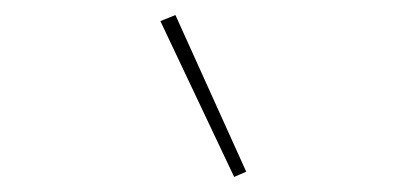

<svg xmlns="http://www.w3.org/2000/svg" viewBox="-20 -798 540 255"><path d="M291 -563 193 -770 213 -778 307 -570Z"/></svg>

Font: Iosevka Curly Thin
Style: Italic
Weight: 100
Italic angle: -9°
Monospace: yes
Designer: Belleve Invis
Foundry: Belleve Invis
Version: Version 22.1.2; ttfautohint (v1.8.4)